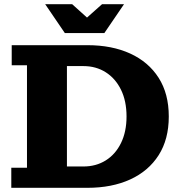

<svg xmlns="http://www.w3.org/2000/svg" viewBox="-20 -898 865 918"><path d="M290 -740 196 -878H325L396 -814L468 -878H573L479 -740ZM34 0V-96H109V-586H36V-682H398Q515 -682 602.5 -642Q690 -602 738.5 -526Q787 -450 787 -341Q787 -232 738.5 -156Q690 -80 602.5 -40Q515 0 398 0ZM379 -582H300V-102H379Q439 -102 485.5 -131Q532 -160 558.5 -214Q585 -268 585 -341Q585 -415 558.5 -469Q532 -523 485.5 -552.5Q439 -582 379 -582Z"/></svg>

Font: Montagu Slab 16pt
Style: Bold
Weight: 700
Designer: Florian Karsten
Foundry: Florian Karsten
Version: Version 1.000; ttfautohint (v1.8.3)